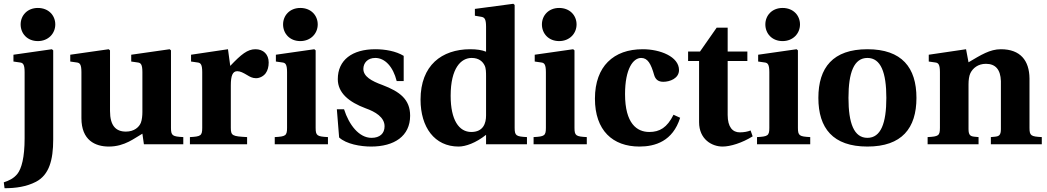

<svg xmlns="http://www.w3.org/2000/svg" viewBox="-32 -762 5531 1014"><path d="M77 -633C77 -585 112 -545 168 -545C223 -545 260 -585 260 -633C260 -680 225 -720 168 -720C112 -720 77 -680 77 -633ZM-12 201 -8 232C51 232 108 224 158 198C227 162 249 84 249 -25V-496L242 -502L39 -473V-437L74 -432C90 -430 98 -421 98 -381V-31C98 69 82 128 60 156C40 181 15 192 -12 201Z M339 -437 374 -432C390 -430 398 -421 398 -381V-138C398 -21 471 12 543 12C628 12 680 -34 720 -56L728 0H936V-38C879 -41 871 -45 871 -87V-496L864 -502L661 -473V-437L696 -432C712 -430 720 -421 720 -381V-170C720 -153 718 -129 712 -114C703 -91 677 -67 633 -67C580 -67 549 -98 549 -176V-496L542 -502L339 -473Z M971 0H1273V-38C1196 -42 1187 -45 1187 -87V-311C1187 -363 1197 -386 1221 -386C1237 -386 1252 -378 1274 -365C1287 -357 1301 -349 1320 -349C1340 -349 1360 -360 1371 -375C1382 -390 1387 -410 1387 -432C1387 -475 1359 -502 1317 -502C1275 -502 1242 -475 1184 -414L1172 -502L977 -473V-437L1012 -432C1028 -430 1036 -421 1036 -381V-87C1036 -45 1028 -41 971 -38Z M1463 -633C1463 -585 1498 -545 1554 -545C1609 -545 1646 -585 1646 -633C1646 -680 1611 -720 1554 -720C1498 -720 1463 -680 1463 -633ZM1419 0H1700V-38C1643 -41 1635 -45 1635 -87V-496L1628 -502L1425 -473V-437L1460 -432C1476 -430 1484 -421 1484 -381V-87C1484 -45 1476 -41 1419 -38Z M1747 -185 1759 -36C1797 -1 1872 12 1928 12C2050 12 2134 -43 2134 -151C2134 -237 2080 -278 1988 -313C1930 -334 1887 -358 1887 -398C1887 -429 1909 -456 1950 -456C2001 -456 2044 -410 2063 -334H2100V-467C2059 -492 2002 -502 1950 -502C1828 -502 1752 -445 1752 -344C1752 -271 1811 -223 1899 -190C1950 -172 1999 -143 1999 -95C1999 -57 1974 -34 1930 -34C1864 -34 1811 -103 1785 -185Z M2189 -236C2189 -90 2263 12 2390 12C2427 12 2481 -7 2535 -50V0H2751V-38C2694 -41 2686 -45 2686 -87V-736L2679 -742L2476 -715V-679L2511 -673C2527 -670 2535 -661 2535 -621V-489C2513 -498 2485 -502 2451 -502C2376 -502 2310 -480 2264 -437C2217 -393 2189 -326 2189 -236ZM2348 -256C2348 -403 2403 -456 2459 -456C2497 -456 2517 -437 2527 -417C2535 -402 2535 -379 2535 -358V-152C2535 -112 2521 -65 2457 -65C2392 -65 2348 -128 2348 -256Z M2830 -633C2830 -585 2865 -545 2921 -545C2976 -545 3013 -585 3013 -633C3013 -680 2978 -720 2921 -720C2865 -720 2830 -680 2830 -633ZM2786 0H3067V-38C3010 -41 3002 -45 3002 -87V-496L2995 -502L2792 -473V-437L2827 -432C2843 -430 2851 -421 2851 -381V-87C2851 -45 2843 -41 2786 -38Z M3110 -241C3110 -73 3204 12 3345 12C3428 12 3521 -16 3560 -140L3525 -156C3491 -88 3452 -65 3397 -65C3332 -65 3269 -109 3269 -265C3269 -399 3312 -456 3354 -456C3389 -456 3406 -425 3423 -365C3430 -342 3445 -330 3471 -330C3506 -330 3554 -348 3554 -392C3554 -463 3454 -502 3363 -502C3285 -502 3223 -480 3178 -435C3136 -393 3110 -328 3110 -241Z M3602 -440H3660V-117C3660 -26 3728 12 3784 12C3825 12 3887 -7 3943 -42L3932 -73C3918 -67 3897 -63 3875 -63C3837 -63 3811 -91 3811 -155V-440H3915V-490H3811V-616H3753L3665 -490H3602Z M4010 -633C4010 -585 4045 -545 4101 -545C4156 -545 4193 -585 4193 -633C4193 -680 4158 -720 4101 -720C4045 -720 4010 -680 4010 -633ZM3966 0H4247V-38C4190 -41 4182 -45 4182 -87V-496L4175 -502L3972 -473V-437L4007 -432C4023 -430 4031 -421 4031 -381V-87C4031 -45 4023 -41 3966 -38Z M4290 -245C4290 -85 4367 12 4549 12C4731 12 4808 -85 4808 -245C4808 -405 4731 -502 4549 -502C4367 -502 4290 -405 4290 -245ZM4449 -245C4449 -379 4478 -456 4549 -456C4620 -456 4649 -379 4649 -245C4649 -111 4620 -34 4549 -34C4478 -34 4449 -111 4449 -245Z M4867 0H5136V-38L5115 -40C5094 -42 5083 -47 5083 -80V-317C5083 -339 5086 -362 5093 -376C5106 -402 5133 -425 5175 -425C5226 -425 5252 -394 5254 -334V-80C5254 -47 5243 -42 5222 -40L5201 -38V0H5470V-38C5413 -41 5405 -45 5405 -87V-348C5404 -442 5357 -502 5254 -502C5196 -502 5149 -472 5083 -433L5070 -502L4873 -473V-437L4908 -432C4924 -430 4932 -421 4932 -381V-87C4932 -45 4924 -41 4867 -38Z"/></svg>

Font: Heuristica
Style: Bold
Weight: 700
Version: Version 1.0.1